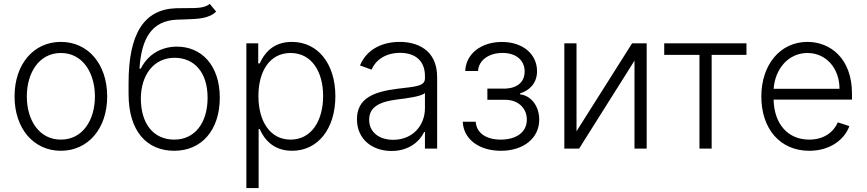

<svg xmlns="http://www.w3.org/2000/svg" viewBox="-20 -770 4491 995"><path d="M295.5 11.4C436.8 11.4 535.5 -104 535.5 -270.2C535.5 -437.5 436.8 -552.9 295.5 -552.9C154.1 -552.9 55.4 -437.5 55.4 -270.2C55.4 -104 154.1 11.4 295.5 11.4ZM295.5 -46.5C182.2 -46.5 119 -148.1 119 -270.2C119 -392.4 182.2 -495.4 295.5 -495.4C408.7 -495.4 471.9 -392.4 471.9 -270.2C471.9 -148.1 408.7 -46.5 295.5 -46.5Z M1067.1 -750C1040.5 -728 1001.1 -728 948.9 -728C931.5 -728 912.6 -728 892.4 -727.3C725.1 -721.6 646.3 -594.1 646.3 -339.8V-282.7C646.3 -90.6 740.1 11.4 883.2 11.4C1024.9 11.4 1119 -95.9 1119 -263.8C1119 -433.6 1022.4 -528.4 897 -528.4C817.1 -528.4 746.1 -488.6 709.9 -414.4H702.8C713.1 -574.6 768.5 -661.9 895.2 -668C909.4 -668.7 923.3 -669 936.8 -669.4C1006 -671.5 1062.5 -673.3 1100.1 -709.9ZM883.2 -46.5C775.6 -46.5 709.9 -128.2 709.9 -260.3C710.9 -381.7 776.6 -470.5 884.6 -470.5C987.6 -470.5 1055.8 -394.2 1055.8 -263.8C1055.8 -132.1 989 -46.5 883.2 -46.5Z M1256.7 204.5H1320.3V-101.2H1326C1347.7 -51.1 1394.5 11.4 1493.6 11.4C1627.1 11.4 1718 -102.3 1718 -271.3C1718 -439.6 1627.5 -552.9 1492.5 -552.9C1392.4 -552.9 1348 -490.4 1326 -441.4H1318.2V-545.5H1256.7ZM1319.2 -272.4C1319.2 -403.1 1379.3 -495.4 1485.8 -495.4C1595.5 -495.4 1654.5 -398.1 1654.5 -272.4C1654.5 -145.2 1594.5 -46.5 1485.8 -46.5C1380.3 -46.5 1319.2 -140.6 1319.2 -272.4Z M2009.2 12.4C2100.1 12.4 2155.5 -38 2178.3 -86.3H2182.2V0H2245.4V-370.4C2245.4 -516.7 2135.3 -552.9 2051.8 -552.9C1968.4 -552.9 1882.5 -519.9 1845.5 -430.8L1905.5 -409.1C1925.4 -456 1974.8 -496.1 2053.6 -496.1C2136.4 -496.1 2182.2 -450.6 2182.2 -376.1V-363.3C2182.2 -322.1 2131 -321.4 2039.4 -310C1916.2 -294.7 1829.9 -260.3 1829.9 -152.3C1829.9 -47.2 1910.2 12.4 2009.2 12.4ZM2017.8 -45.5C1946.4 -45.5 1893.1 -83.5 1893.1 -149.5C1893.1 -215.6 1947.1 -243.3 2039.4 -254.6C2084.2 -259.9 2163.7 -269.9 2182.2 -288V-209.2C2182.2 -119.7 2118.6 -45.5 2017.8 -45.5Z M2378.2 -139.2C2381.4 -49.4 2462.4 11.4 2575.6 11.4C2693.2 11.4 2774.5 -53.6 2774.5 -150.2C2774.5 -219.1 2733.3 -274.5 2675.4 -280.9V-286.2C2726.2 -301.8 2763.1 -340.9 2763.1 -400.9C2763.1 -487.6 2691.8 -552.6 2581.3 -552.6C2473 -552.6 2394.2 -490.8 2391 -402H2457.4C2460.2 -457 2512.4 -495.7 2584.2 -495.7C2654.8 -495.7 2698.9 -457.4 2698.9 -399.1C2698.9 -348 2664.8 -314.3 2599.8 -310.7H2505.7V-252.8H2600.9C2663.7 -251.8 2710.2 -211.3 2710.2 -150.2C2710.2 -82.4 2652.7 -46.5 2574.6 -46.5C2498.9 -46.5 2449.2 -81 2445.3 -139.2Z M2967.7 -89.8V-545.5H2904.5V0H2981.2L3268.1 -455.6V0H3331.3V-545.5H3255.7Z M3422.2 -485.8H3604.8V0H3668V-485.8H3848.4V-545.5H3422.2Z M4174 11.4C4283.4 11.4 4356.9 -47.9 4381.7 -116.5L4321.7 -136C4300.8 -87 4251.4 -46.5 4174 -46.5C4062.5 -46.5 3991.8 -127.8 3989 -253.9H4395.2V-285.2C4395.2 -467.3 4282.7 -552.9 4164.4 -552.9C4023.1 -552.9 3925.4 -434.7 3925.4 -269.5C3925.4 -104 4021.3 11.4 4174 11.4ZM3989.3 -309.7C3996.1 -411.2 4064.6 -495.4 4164.4 -495.4C4262.1 -495.4 4330.6 -414.8 4330.6 -309.7Z"/></svg>

Font: Karasuma Gothic
Style: Light
Weight: 300
Designer: Rasmus Andersson / Ryoko Nishizuka
Foundry: rsms
Version: Version 1.00